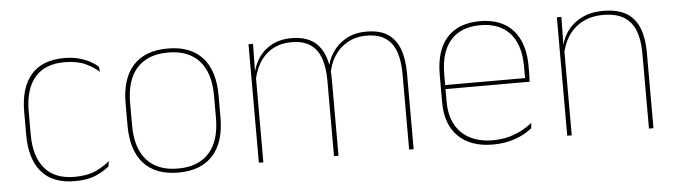

<svg xmlns="http://www.w3.org/2000/svg" viewBox="-39 -635 2763 784"><g transform="rotate(-5 1343.0 -243.0)"><path d="M240.5 9.5Q150.5 9.5 104.8 -43.5Q59 -96.5 59 -196V-290.5Q59 -389.5 104.8 -442.2Q150.5 -495 240.5 -495Q275.5 -495 302 -487.5Q328.5 -480 347.8 -469.2Q367 -458.5 379 -447.5L381.5 -426Q358.5 -447.5 324.2 -462.8Q290 -478 240 -478Q160 -478 118.8 -429.8Q77.5 -381.5 77.5 -290.5V-196.5Q77.5 -105.5 118.8 -56.8Q160 -8 241.5 -8Q293.5 -8 328 -23.8Q362.5 -39.5 385.5 -60.5L382.5 -38.5Q363 -21.5 328.8 -6Q294.5 9.5 240.5 9.5Z M665 11.5Q571.5 11.5 523 -42.5Q474.5 -96.5 474.5 -197.5V-289Q474.5 -390 523.2 -443.5Q572 -497 665 -497Q758 -497 806.8 -443.5Q855.5 -390 855.5 -289V-197.5Q855.5 -96.5 806.8 -42.5Q758 11.5 665 11.5ZM665 -5Q748.5 -5 792.8 -54.5Q837 -104 837 -197.5V-289Q837 -382 793 -431.2Q749 -480.5 665 -480.5Q581 -480.5 537 -431.2Q493 -382 493 -289V-197.5Q493 -104 537 -54.5Q581 -5 665 -5Z M1611.5 0V-310Q1611.5 -363 1598.5 -400.5Q1585.5 -438 1556.2 -458.2Q1527 -478.5 1478 -478.5Q1433.5 -478.5 1399.8 -459.2Q1366 -440 1345.2 -406.8Q1324.5 -373.5 1318.5 -331.5L1308 -351.5H1313Q1317.5 -389 1338.5 -421.8Q1359.5 -454.5 1395 -474.8Q1430.5 -495 1479 -495Q1534.5 -495 1567.5 -472.8Q1600.5 -450.5 1615.2 -409.2Q1630 -368 1630 -311V0ZM995.5 0V-485.5H1014L1012 -357.5H1014V0ZM1303.5 0V-309.5Q1303.5 -362.5 1290.5 -400.2Q1277.5 -438 1248.5 -458.2Q1219.5 -478.5 1171 -478.5Q1125 -478.5 1091.2 -458.8Q1057.5 -439 1037.2 -404.2Q1017 -369.5 1010.5 -325L1000 -344H1007Q1011.5 -385 1031.5 -419.2Q1051.5 -453.5 1087 -474.2Q1122.5 -495 1172 -495Q1238.5 -495 1274.2 -460.8Q1310 -426.5 1319.5 -358Q1321 -346.5 1321.5 -336Q1322 -325.5 1322 -314V0Z M1955 9.5Q1863.5 9.5 1813 -40.2Q1762.5 -90 1762.5 -180.5V-292.5Q1762.5 -392.5 1809.2 -444.8Q1856 -497 1945 -497Q2003.5 -497 2044.2 -473.5Q2085 -450 2106 -405.2Q2127 -360.5 2127 -296.5V-279.5Q2127 -268.5 2126.8 -257.5Q2126.5 -246.5 2125.5 -233H2108.5Q2108.5 -250.5 2108.5 -266.5Q2108.5 -282.5 2108.5 -296Q2108.5 -355.5 2089.8 -396.5Q2071 -437.5 2034.5 -459Q1998 -480.5 1945 -480.5Q1865 -480.5 1823 -432.5Q1781 -384.5 1781 -292.5V-243.5V-239.5V-181Q1781 -140 1792.8 -108Q1804.5 -76 1827 -53.8Q1849.5 -31.5 1882 -19.8Q1914.5 -8 1955.5 -8Q2003 -8 2043 -22.8Q2083 -37.5 2118 -65L2115.5 -43Q2086 -19 2045 -4.8Q2004 9.5 1955 9.5ZM1771 -233V-249.5H2119V-233Z M2594.5 0V-310Q2594.5 -363 2580.2 -400.5Q2566 -438 2534 -458.2Q2502 -478.5 2448.5 -478.5Q2399 -478.5 2362.2 -458.8Q2325.5 -439 2303.5 -404.2Q2281.5 -369.5 2274.5 -325L2265.5 -344H2271Q2275.5 -385 2297.2 -419.2Q2319 -453.5 2357.5 -474.2Q2396 -495 2449.5 -495Q2510 -495 2545.8 -472.8Q2581.5 -450.5 2597.2 -409.2Q2613 -368 2613 -311V0ZM2259.5 0V-485.5H2278L2276 -358.5H2278V0Z"/></g></svg>

Font: Anek Latin Medium Thin
Style: Regular
Weight: 250
Version: Version 1.003